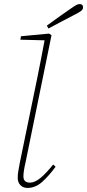

<svg xmlns="http://www.w3.org/2000/svg" viewBox="-20 -911 428 943"><path d="M115 12Q94 12 80.5 -1.5Q67 -15 67 -37Q67 -54 70 -71Q73 -88 77 -110L161 -518Q171 -568 180.5 -616Q190 -664 199 -713L80 -716L83 -733L221 -746L233 -738L105 -111Q101 -95 98 -76.5Q95 -58 95 -45Q95 -14 127 -14Q151 -14 179 -37Q207 -60 241 -103L253 -92Q220 -47 187 -17.5Q154 12 115 12ZM210 -785Q240 -807 268.5 -827.5Q297 -848 325 -867Q345 -881 354 -886Q363 -891 371 -891Q388 -891 388 -875Q388 -865 378.5 -857.5Q369 -850 343 -837Q312 -821 281 -804.5Q250 -788 218 -771Z"/></svg>

Font: Source Serif 4 SmText ExtraLight
Style: Italic
Weight: 200
Italic angle: -12°
Designer: Frank Grießhammer
Foundry: Adobe
Version: Version 4.005;hotconv 1.1.0;makeotfexe 2.6.0